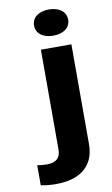

<svg xmlns="http://www.w3.org/2000/svg" viewBox="-103 -790 617 1054"><g transform="rotate(-10 206.0 -262.5)"><path d="M90 98C71 98 54 96 37 93V205C63 210 89 213 120 213C261 213 337 146 337 29V-528H167V29C167 74 143 98 90 98ZM248 -592C304 -592 343 -619 343 -665C343 -710 304 -738 248 -738C192 -738 153 -710 153 -665C153 -619 192 -592 248 -592Z"/></g></svg>

Font: Asimov
Style: XWid
Weight: 500
Designer: Google
Version: Version 2.000980; 2014